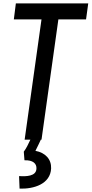

<svg xmlns="http://www.w3.org/2000/svg" viewBox="-20 -798 543 1138"><path d="M226 30 326 -683H490L503 -778H74L62 -683H226L126 30H160C150 53 133 86 121 101L125 152C176 150 198 172 196 202C194 248 134 248 93 246L96 320C180 323 279 293 283 200C285 146 249 107 190 96C201 74 213 50 222 30Z"/></svg>

Font: Smiley Sans Oblique
Style: Regular
Weight: 400
Italic angle: -8°
Designer: oooooohmygosh, Nagisa Chen, Janine Sui, Heda Shi, Jian Li
Foundry: atelierAnchor
Version: Version 2.0.1